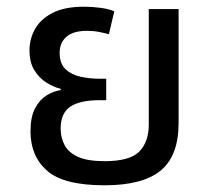

<svg xmlns="http://www.w3.org/2000/svg" viewBox="-20 -544 634 573"><path d="M292 9Q170 9 120.5 -34.5Q71 -78 71 -152Q71 -195 84.5 -220.5Q98 -246 118.5 -259Q139 -272 161 -275V-279Q140 -284 118.5 -297.5Q97 -311 82.5 -334.5Q68 -358 68 -394Q68 -427 84 -456.5Q100 -486 136 -505Q172 -524 231 -524Q255 -524 281 -520.5Q307 -517 321 -510L305 -442Q294 -445 276.5 -448.5Q259 -452 240 -452Q198 -452 178 -434Q158 -416 158 -387Q158 -354 175.5 -337.5Q193 -321 220.5 -315Q248 -309 278 -309H297V-245H278Q218 -245 189.5 -225.5Q161 -206 161 -160Q161 -134 172.5 -111.5Q184 -89 212.5 -76Q241 -63 292 -63Q368 -63 396 -92Q424 -121 424 -172V-517H513V-177Q513 -79 459.5 -35Q406 9 292 9Z"/></svg>

Font: Noto Sans Thai UI
Style: Regular
Weight: 400
Designer: Monotype Design Team
Foundry: Monotype Imaging Inc.
Version: Version 2.000